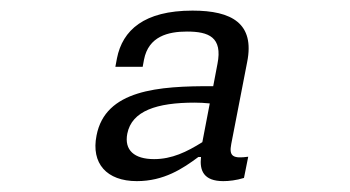

<svg xmlns="http://www.w3.org/2000/svg" viewBox="-20 -797 660 362"><path d="M343 -777C251.5 -777 211 -740 200.5 -687L197.5 -671H249L251.5 -684.5C260 -728.5 297 -737.5 332.5 -737.5C373.5 -737.5 400 -727 390 -676.5L382 -634.5C278 -635 178.5 -627.5 162 -541.5C151.5 -489 181 -455.5 238 -455.5C289 -455.5 324.5 -479 354 -501H359C356 -475.5 364 -455.5 401 -455.5C411.5 -455.5 425.5 -457 440 -461.5L448 -501.5C419 -497.5 411.5 -502.5 416 -525.5L446 -680C460.5 -752.5 417.5 -777 343 -777ZM220 -545C228.5 -588 275.5 -603.5 347 -603.5C356 -603.5 366 -603 375.5 -602L361.5 -529C332 -510.5 304 -497 270.5 -497C233 -497 214 -514 220 -545Z"/></svg>

Font: Monaspace Krypton ExtraLight
Style: Italic
Weight: 200
Italic angle: -11°
Designer: Riley Cran & the Lettermatic Team
Foundry: Lettermatic
Version: Version 1.101 (Monaspace Krypton)